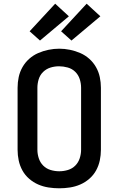

<svg xmlns="http://www.w3.org/2000/svg" viewBox="-20 -1009 640 1037"><path d="M300 8Q271 8 242 3.5Q213 -1 186.5 -12.5Q160 -24 137.5 -43.5Q115 -63 101 -88.5Q87 -114 81 -142.5Q75 -171 75 -200V-535Q75 -564 81 -592.5Q87 -621 101.5 -646.5Q116 -672 138 -691.5Q160 -711 186.5 -722.5Q213 -734 242 -740Q271 -746 300 -746Q329 -746 358 -740Q387 -734 413.5 -722.5Q440 -711 462 -691.5Q484 -672 498.5 -646.5Q513 -621 519 -592.5Q525 -564 525 -535V-200Q525 -171 519 -142.5Q513 -114 499 -88.5Q485 -63 462.5 -43.5Q440 -24 413.5 -12.5Q387 -1 358 3.5Q329 8 300 8ZM300 -84Q324 -84 347 -91Q370 -98 386.5 -114.5Q403 -131 410.5 -154Q418 -177 418 -200V-535Q418 -559 410.5 -582Q403 -605 386 -621.5Q369 -638 345.5 -644.5Q322 -651 299 -651Q275 -651 252.5 -644Q230 -637 213 -620.5Q196 -604 189 -581Q182 -558 182 -535V-200Q182 -177 189.5 -154Q197 -131 213.5 -114.5Q230 -98 253 -91Q276 -84 300 -84ZM366 -790 310 -840 448 -989 522 -921ZM196 -790 140 -840 278 -989 352 -921Z"/></svg>

Font: Zed Mono Semibold Extended
Style: Regular
Weight: 600
Width: 7
Monospace: yes
Designer: Belleve Invis
Foundry: Belleve Invis
Version: Version 1.0.0; ttfautohint (v1.8.4)